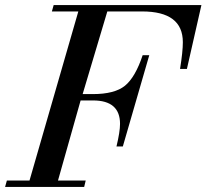

<svg xmlns="http://www.w3.org/2000/svg" viewBox="-64 -735 812 755"><path d="M140 -690 147 -715H728L671 -464H644Q655 -532 655 -569Q655 -690 495 -690H358L261 -365H301Q387 -365 427.5 -398Q468 -431 497 -518H523L419 -159H394Q408 -217 408 -248Q408 -340 302 -340H253L164 -25H273L267 0H-44L-37 -25H52L244 -690Z"/></svg>

Font: Justus
Style: Italic
Weight: 400
Italic angle: -12°
Version: Version 001.001